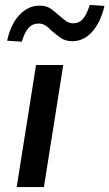

<svg xmlns="http://www.w3.org/2000/svg" viewBox="-20 -763 446 783"><path d="M48 0 127 -498H238L159 0ZM69 -593 9 -597Q24 -665 59.5 -702.5Q95 -740 142 -740Q171 -740 190 -725.5Q209 -711 226 -696Q238 -685 250.5 -676.5Q263 -668 278 -668Q304 -668 319.5 -687.5Q335 -707 346 -743L406 -739Q390 -671 355.5 -633Q321 -595 275 -595Q246 -595 226 -609.5Q206 -624 190 -638Q178 -651 165.5 -659Q153 -667 138 -667Q112 -667 96 -648.5Q80 -630 69 -593Z"/></svg>

Font: Nunito Sans 7pt SemiBold
Style: Italic
Weight: 600
Italic angle: -9°
Designer: Vernon Adams
Foundry: Vernon Adams
Version: Version 3.101;gftools[0.9.27]